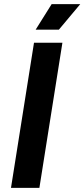

<svg xmlns="http://www.w3.org/2000/svg" viewBox="-20 -906 407 926"><path d="M152 -763H264L367 -886H229ZM33 0H170L281 -700H144Z"/></svg>

Font: Arthouse Owned
Style: Bold Italic
Weight: 700
Italic angle: -10°
Designer: Jeremy Tribby
Foundry: Tribby Type
Version: Version 1.000;PS 001.000;hotconv 1.0.88;makeotf.lib2.5.64775